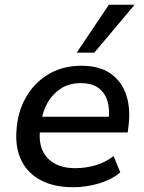

<svg xmlns="http://www.w3.org/2000/svg" viewBox="-20 -777 605 806"><path d="M288 9Q208 9 153 -19.5Q98 -48 71 -101Q44 -154 49 -226Q53 -304 87.5 -366Q122 -428 182 -464.5Q242 -501 322 -501Q399 -501 446 -467Q493 -433 511 -375Q529 -317 519 -245L516 -221H128L138 -287H454L435 -269Q442 -316 431.5 -351.5Q421 -387 393.5 -407.5Q366 -428 319 -428Q271 -428 236.5 -406Q202 -384 181.5 -349Q161 -314 154 -272L150 -247Q141 -192 155.5 -153Q170 -114 206 -92.5Q242 -71 296 -71Q339 -71 380.5 -83Q422 -95 457 -122L485 -53Q447 -22 394 -6.5Q341 9 288 9ZM302 -556 437 -757H545L376 -556Z"/></svg>

Font: Nunito Sans 10pt SemiBold
Style: Italic
Weight: 600
Italic angle: -9°
Designer: Vernon Adams
Foundry: Vernon Adams
Version: Version 3.101;gftools[0.9.27]